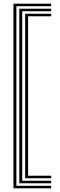

<svg xmlns="http://www.w3.org/2000/svg" viewBox="-20 -820 327 1040"><path d="M52.9 200V-800H257.2V-786.4H68.7V186.4H257.2V200ZM84.6 172.7V-772.7H257.2V-759.1H100.4V159.1H257.2V172.7ZM116.2 145.4V-745.4H257.2V-731.8H132.1V131.8H257.2V145.4Z"/></svg>

Font: Big Shoulders Inline Text Thin
Style: Regular
Weight: 100
Designer: Patric King
Foundry: XO Type Co
Version: Version 2.002